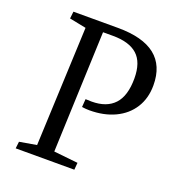

<svg xmlns="http://www.w3.org/2000/svg" viewBox="-129 -815 849 920"><g transform="rotate(20 295.0 -355.0)"><path d="M287 -336Q299 -335 318 -335Q394 -335 433.5 -377.5Q473 -420 473 -509Q473 -591 431.5 -628.5Q390 -666 307 -666H256L232 -49L355 -36L352 0H53L57 -35L144 -50L170 -657L85 -674L89 -710H316Q570 -710 570 -509Q570 -443 539 -394Q508 -345 452 -318.5Q396 -292 322 -292Q304 -292 284 -295Z"/></g></svg>

Font: Literata 36pt
Style: Italic
Weight: 400
Italic angle: -2°
Designer: Latin by Veronika Burian and Jose Scaglione. Greek by Irene Vlachou. Cyrillic by Vera Evstafieva
Foundry: TypeTogether
Version: Version 3.002